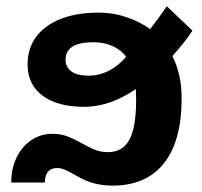

<svg xmlns="http://www.w3.org/2000/svg" viewBox="-20 -578 640 608"><path d="M589.4 -481Q566.9 -446.3 525.9 -400.4Q555.2 -342.8 555.2 -266.6Q555.2 -131.3 499 -60.8Q442.9 9.8 335.9 9.8Q276.4 9.8 228 -18.1Q199.2 -34.7 186 -40.3Q172.9 -45.9 161.6 -45.9Q122.1 -45.9 122.1 0H15.6Q15.6 -43.9 32.5 -79.1Q49.3 -114.3 79.3 -134.3Q109.4 -154.3 145 -154.3Q173.8 -154.3 195.8 -145.3Q217.8 -136.2 237.3 -125.2Q256.8 -114.3 276.9 -105.2Q296.9 -96.2 321.8 -96.2Q368.7 -96.2 389.9 -136Q411.1 -175.8 411.1 -261.7L410.2 -295.9Q327.6 -239.7 246.6 -239.7Q162.1 -239.7 114.7 -275.1Q67.4 -310.5 67.4 -373.5Q67.4 -450.2 127.9 -494.1Q188.5 -538.1 293 -538.1Q338.4 -538.1 380.6 -523.7Q422.9 -509.3 455.6 -485.8Q481.9 -520 508.3 -558.1ZM187.5 -388.7Q187.5 -366.2 205.6 -352.3Q223.6 -338.4 260.3 -338.4Q327.1 -338.4 379.4 -397.9Q363.8 -419.9 336.4 -432.1Q309.1 -444.3 275.4 -444.3Q187.5 -444.3 187.5 -388.7Z"/></svg>

Font: Cousine
Style: Bold
Weight: 700
Monospace: yes
Designer: Steve Matteson
Foundry: Ascender Corporation
Version: Version 1.20